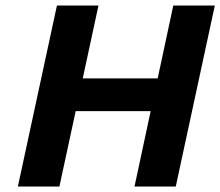

<svg xmlns="http://www.w3.org/2000/svg" viewBox="-20 -678 801 698"><path d="M469 0 610 -658H761L619 0ZM45 0 187 -658H338L196 0ZM148 -274 174 -393H644L619 -274Z"/></svg>

Font: Ysabeau Office ExtraBold
Style: Italic
Weight: 800
Italic angle: -12°
Designer: Christian Thalmann (Catharsis Fonts)
Version: Version 2.001;gftools[0.9.30]; featfreeze: tnum,lnum,ss02